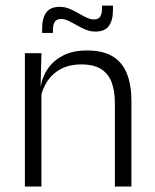

<svg xmlns="http://www.w3.org/2000/svg" viewBox="-20 -682 565 702"><path d="M460.5 0H400V-306Q400 -349.5 388.2 -381Q376.5 -412.5 349.5 -429.5Q322.5 -446.5 277 -446.5Q235 -446.5 204 -430.5Q173 -414.5 154 -386.5Q135 -358.5 128 -322.5L115.5 -367.5H129Q135.5 -403.5 156.2 -432.8Q177 -462 212.2 -479.8Q247.5 -497.5 298 -497.5Q357 -497.5 392.5 -475.5Q428 -453.5 444.2 -412.2Q460.5 -371 460.5 -312ZM131.5 0H71V-487.5H131.5L128.5 -367L131.5 -364ZM328.5 -566.5Q310.5 -566.5 293.5 -573.5Q276.5 -580.5 261 -589.5Q245.5 -598.5 231 -605.5Q216.5 -612.5 203 -612.5Q187.5 -612.5 180.5 -602.5Q173.5 -592.5 173.5 -571.5V-561.5H134V-577.5Q134 -615.5 149 -636.2Q164 -657 198.5 -657Q217 -657 233.8 -650Q250.5 -643 266 -634Q281.5 -625 296 -618Q310.5 -611 323.5 -611Q339.5 -611 346.2 -621Q353 -631 353 -651.5V-661.5H393V-645.5Q393 -607.5 378 -587Q363 -566.5 328.5 -566.5Z"/></svg>

Font: Anek Kannada Light
Style: Regular
Weight: 300
Designer: Vaishnavi Murthy, Maithili Shingre (Kannada) & Yesha Goshar (Latin)
Foundry: Ek Type
Version: Version 1.003